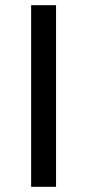

<svg xmlns="http://www.w3.org/2000/svg" viewBox="-20 -720 336 740"><path d="M100 -700H196V0H100Z"/></svg>

Font: Gontserrat
Style: Regular
Weight: 400
Designer: Julieta Ulanovsky
Foundry: Julieta Ulanovsky
Version: Version 6.001